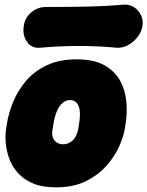

<svg xmlns="http://www.w3.org/2000/svg" viewBox="-20 -780 633 825"><path d="M516 -225Q511 -194 492.5 -152Q474 -110 439 -69.5Q404 -29 350 -2Q296 25 221 25Q161 25 120.5 7.5Q80 -10 55 -39Q30 -68 18.5 -101.5Q7 -135 4.5 -167.5Q2 -200 6 -225L10 -250Q17 -294 36.5 -342Q56 -390 91 -431.5Q126 -473 180 -499Q234 -525 309 -525Q384 -525 429.5 -499Q475 -473 497 -431.5Q519 -390 523 -342Q527 -294 520 -250ZM320 -250Q324 -274 323.5 -292.5Q323 -311 318 -324Q313 -337 303.5 -343.5Q294 -350 281 -350Q268 -350 257 -343.5Q246 -337 236.5 -324Q227 -311 220.5 -292.5Q214 -274 210 -250L206 -225Q203 -210 205 -198Q207 -186 213.5 -177.5Q220 -169 229.5 -164.5Q239 -160 251 -160Q263 -160 274 -164.5Q285 -169 293.5 -177.5Q302 -186 307.5 -198Q313 -210 316 -225ZM592 -667Q588 -643 571 -621Q554 -599 530 -586Q506 -573 481 -575Q318 -590 154 -575Q117 -571 96.5 -599.5Q76 -628 82 -667V-668Q87 -704 114.5 -727Q142 -750 178 -750Q262 -750 345 -751.5Q428 -753 511 -760Q536 -762 556 -749Q576 -736 586 -714.5Q596 -693 592 -668Z"/></svg>

Font: Winky Sans Black
Style: Italic
Weight: 900
Italic angle: -8.97852°
Designer: Simon Atzbach
Foundry: typofactur
Version: Version 1.205